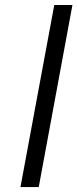

<svg xmlns="http://www.w3.org/2000/svg" viewBox="-20 -759 314 779"><path d="M63 0 200.2 -738.8H273.9L137.2 0Z"/></svg>

Font: Involve
Style: Italic
Weight: 400
Italic angle: -10.5°
Designer: Stefan Peev
Foundry: Context Ltd.
Version: Version 1.001